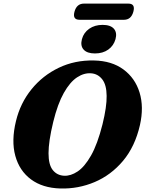

<svg xmlns="http://www.w3.org/2000/svg" viewBox="-20 -1058 827 1092"><path d="M515 -714Q615.5 -712 682 -663Q748.5 -614 773.8 -531.8Q799 -449.5 776 -347Q748 -224.5 679.8 -143.2Q611.5 -62 518.2 -22.5Q425 17 322.5 14Q222 11 156.2 -37.8Q90.5 -86.5 67 -172Q43.5 -257.5 71 -370Q95.5 -471.5 159 -550Q222.5 -628.5 314.2 -672.5Q406 -716.5 515 -714ZM344.5 -58.5Q382 -56.5 421.5 -82.8Q461 -109 497.8 -173.5Q534.5 -238 563 -351Q575.5 -402 581.2 -442Q587 -482 586.5 -512.5Q586 -575.5 561.5 -606.8Q537 -638 499 -641Q458.5 -644.5 418.2 -618Q378 -591.5 343 -529.5Q308 -467.5 283 -365.5Q269 -308 262.5 -263.8Q256 -219.5 256 -186.5Q256 -121 280.2 -90.8Q304.5 -60.5 344.5 -58.5ZM520 -754Q475.5 -754 455.8 -775.8Q436 -797.5 446 -835.5Q456 -872.5 487.5 -894.5Q519 -916.5 563.5 -916.5Q608.5 -916.5 627.8 -894.5Q647 -872.5 637 -835.5Q626.5 -798 595.8 -776Q565 -754 520 -754ZM403.5 -991Q416 -1037.5 457.5 -1037.5H710Q751 -1037.5 738.5 -991.5Q726 -945.5 685 -945.5H432.5Q391.5 -945.5 403.5 -991Z"/></svg>

Font: Fraunces 9pt Soft
Style: Bold Italic
Weight: 700
Italic angle: -16°
Version: Version 1.000;[b76b70a41]